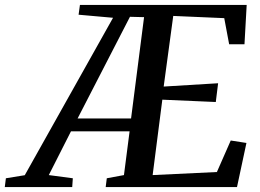

<svg xmlns="http://www.w3.org/2000/svg" viewBox="-108 -763 1062 783"><path d="M-88.5 0 -84 -36 -7 -48.5 353 -690.5 212.5 -703 218 -743H898L889 -582.5H826.5L806.5 -689L598.5 -698L559.5 -410L781.5 -423.5L772 -347L554 -356.5L514.5 -49L776.5 -61.5L833 -190L897 -180L858.5 0H323L327.5 -36L397.5 -49L420.5 -227.5H181.5L91 -49L189 -36L186.5 0ZM208.5 -280H426.5L479.5 -693L422 -694.5Z"/></svg>

Font: Merriweather 48pt Medium
Style: Italic
Weight: 500
Italic angle: -7.8°
Version: Version 2.101